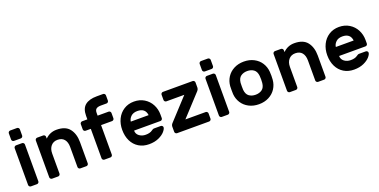

<svg xmlns="http://www.w3.org/2000/svg" viewBox="-19 -1509 4515 2287"><g transform="rotate(-20 2238.5 -365.0)"><path d="M204 -683V-605Q204 -594 196 -586Q188 -578 177 -578H91Q80 -578 72 -586Q64 -594 64 -605V-683Q64 -694 72 -702Q80 -710 91 -710H177Q188 -710 196 -702Q204 -694 204 -683ZM172 0H96Q85 0 77 -8Q69 -16 69 -27V-493Q69 -504 77 -512Q85 -520 96 -520H172Q183 -520 191 -512Q199 -504 199 -493V-27Q199 -16 191 -8Q183 0 172 0Z M798 0H722Q711 0 703 -8Q695 -16 695 -27V-281Q695 -343 666 -378Q637 -413 581 -413Q529 -413 498 -377Q467 -341 467 -281V-27Q467 -16 459 -8Q451 0 440 0H364Q353 0 345 -8Q337 -16 337 -27V-493Q337 -504 345 -512Q353 -520 364 -520H440Q451 -520 459 -512Q467 -504 467 -493V-470Q527 -530 611 -530Q724 -530 774.5 -465Q825 -400 825 -296V-27Q825 -16 817 -8Q809 0 798 0Z M1269 -520Q1280 -520 1288 -512Q1296 -504 1296 -493V-427Q1296 -416 1288 -408Q1280 -400 1269 -400H1130V-27Q1130 -16 1122 -8Q1114 0 1103 0H1027Q1016 0 1008 -8Q1000 -16 1000 -27V-400H934Q923 -400 915 -408Q907 -416 907 -427V-493Q907 -504 915 -512Q923 -520 934 -520H1000V-565Q1000 -658 1051.5 -699Q1103 -740 1198 -740H1279Q1290 -740 1298 -732Q1306 -724 1306 -713V-647Q1306 -636 1298 -628Q1290 -620 1279 -620H1208Q1168 -620 1149 -605.5Q1130 -591 1130 -555V-520Z M1838 -276V-231Q1838 -220 1830 -212Q1822 -204 1811 -204H1477Q1477 -161 1511 -135.5Q1545 -110 1592 -110Q1647 -110 1677 -133Q1688 -141 1695 -144Q1702 -147 1714 -147H1794Q1805 -147 1813 -139.5Q1821 -132 1821 -122Q1821 -101 1793.5 -69Q1766 -37 1714 -13.5Q1662 10 1592 10Q1518 10 1462.5 -24Q1407 -58 1377 -119Q1347 -180 1347 -260Q1347 -335 1377 -396.5Q1407 -458 1463 -494Q1519 -530 1592 -530Q1665 -530 1721 -495.5Q1777 -461 1807.5 -403Q1838 -345 1838 -276ZM1703 -318Q1692 -410 1592 -410Q1540 -410 1510.5 -382Q1481 -354 1477 -318Z M2381 -93V-27Q2381 -16 2373 -8Q2365 0 2354 0H1948Q1937 0 1929 -8Q1921 -16 1921 -27V-95Q1921 -113 1935 -129L2185 -400H1958Q1947 -400 1939 -408Q1931 -416 1931 -427V-493Q1931 -504 1939 -512Q1947 -520 1958 -520H2334Q2345 -520 2353 -512Q2361 -504 2361 -493V-425Q2361 -409 2347 -391L2097 -120H2354Q2365 -120 2373 -112Q2381 -104 2381 -93Z M2623 -683V-605Q2623 -594 2615 -586Q2607 -578 2596 -578H2510Q2499 -578 2491 -586Q2483 -594 2483 -605V-683Q2483 -694 2491 -702Q2499 -710 2510 -710H2596Q2607 -710 2615 -702Q2623 -694 2623 -683ZM2591 0H2515Q2504 0 2496 -8Q2488 -16 2488 -27V-493Q2488 -504 2496 -512Q2504 -520 2515 -520H2591Q2602 -520 2610 -512Q2618 -504 2618 -493V-27Q2618 -16 2610 -8Q2602 0 2591 0Z M3238 -259Q3238 -233 3236 -209Q3231 -148 3199 -98Q3167 -48 3111.5 -19Q3056 10 2985 10Q2914 10 2858.5 -19Q2803 -48 2771 -98Q2739 -148 2734 -209Q2733 -221 2733 -259Q2733 -298 2734 -310Q2739 -372 2771 -422Q2803 -472 2858.5 -501Q2914 -530 2985 -530Q3056 -530 3111.5 -501Q3167 -472 3199 -422Q3231 -372 3236 -310Q3238 -286 3238 -259ZM2864 -305Q2863 -295 2863 -260Q2863 -225 2864 -215Q2870 -158 2903.5 -134Q2937 -110 2985 -110Q3033 -110 3066.5 -134Q3100 -158 3106 -215Q3108 -235 3108 -260Q3108 -285 3106 -305Q3100 -362 3066.5 -386Q3033 -410 2985 -410Q2937 -410 2903.5 -386Q2870 -362 2864 -305Z M3812 0H3736Q3725 0 3717 -8Q3709 -16 3709 -27V-281Q3709 -343 3680 -378Q3651 -413 3595 -413Q3543 -413 3512 -377Q3481 -341 3481 -281V-27Q3481 -16 3473 -8Q3465 0 3454 0H3378Q3367 0 3359 -8Q3351 -16 3351 -27V-493Q3351 -504 3359 -512Q3367 -520 3378 -520H3454Q3465 -520 3473 -512Q3481 -504 3481 -493V-470Q3541 -530 3625 -530Q3738 -530 3788.5 -465Q3839 -400 3839 -296V-27Q3839 -16 3831 -8Q3823 0 3812 0Z M4437 -276V-231Q4437 -220 4429 -212Q4421 -204 4410 -204H4076Q4076 -161 4110 -135.5Q4144 -110 4191 -110Q4246 -110 4276 -133Q4287 -141 4294 -144Q4301 -147 4313 -147H4393Q4404 -147 4412 -139.5Q4420 -132 4420 -122Q4420 -101 4392.5 -69Q4365 -37 4313 -13.5Q4261 10 4191 10Q4117 10 4061.5 -24Q4006 -58 3976 -119Q3946 -180 3946 -260Q3946 -335 3976 -396.5Q4006 -458 4062 -494Q4118 -530 4191 -530Q4264 -530 4320 -495.5Q4376 -461 4406.5 -403Q4437 -345 4437 -276ZM4302 -318Q4291 -410 4191 -410Q4139 -410 4109.5 -382Q4080 -354 4076 -318Z"/></g></svg>

Font: Hezaedrus Medium
Style: Regular
Weight: 500
Designer: Hubert & Fischer
Foundry: Hubert & Fischer
Version: Version 1.10;September 3, 2019;FontCreator 11.5.0.2425 64-bi